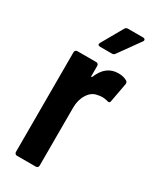

<svg xmlns="http://www.w3.org/2000/svg" viewBox="-182 -756 667 811"><g transform="rotate(30 151.5 -350.5)"><path d="M262.2 -700.2Q269.5 -700.2 272 -695.6Q274.4 -690.9 270 -685.1L196.8 -583Q191.9 -575.2 183.1 -575.2H125Q118.2 -575.2 115.5 -578.6Q112.8 -582 116.2 -588.9L174.8 -691.9Q178.7 -700.2 189.9 -700.2ZM249 -517.1Q273.9 -517.1 291 -506.8Q298.8 -502 296.9 -491.2L279.8 -398.9Q278.3 -387.7 266.1 -392.1Q252.4 -396 240.2 -396Q228 -396 217.8 -393.1Q190.4 -389.6 172.6 -361.6Q154.8 -333.5 154.8 -295.9V-13.2Q154.8 -7.8 151.4 -4.4Q147.9 -1 143.1 -1H50.8Q45.9 -1 42.5 -4.4Q39.1 -7.8 39.1 -13.2V-499Q39.1 -504.4 42.5 -507.8Q45.9 -511.2 50.8 -511.2H143.1Q147.9 -511.2 151.4 -507.8Q154.8 -504.4 154.8 -499V-450.2Q154.8 -447.8 155.8 -446.8Q156.7 -445.8 158 -446.5Q159.2 -447.3 160.2 -449.2Q187.5 -517.1 249 -517.1Z"/></g></svg>

Font: Barlow Condensed SemiBold
Style: Regular
Weight: 600
Width: 3
Designer: Jeremy Tribby
Foundry: Tribby Type
Version: Version 1.422;hotconv 1.0.109;makeotfexe 2.5.65596